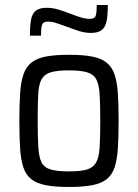

<svg xmlns="http://www.w3.org/2000/svg" viewBox="-20 -736 548 764"><path d="M255 8Q199 8 162.5 1Q126 -6 104.5 -23Q83 -40 73 -70Q63 -100 60 -145.5Q57 -191 57 -255Q57 -319 60 -364Q63 -409 73 -439Q83 -469 104.5 -486.5Q126 -504 162.5 -511Q199 -518 255 -518Q310 -518 346.5 -511Q383 -504 404.5 -486.5Q426 -469 436 -439Q446 -409 449 -364Q452 -319 452 -255Q452 -191 449 -145.5Q446 -100 436 -70Q426 -40 404.5 -23Q383 -6 346.5 1Q310 8 255 8ZM254 -54Q301 -54 326 -61.5Q351 -69 362.5 -89.5Q374 -110 376.5 -150Q379 -190 379 -255Q379 -320 376.5 -360Q374 -400 363 -420.5Q352 -441 326 -448.5Q300 -456 254 -456Q208 -456 182.5 -448.5Q157 -441 145.5 -420.5Q134 -400 132 -360Q130 -320 130 -255Q130 -190 132.5 -150Q135 -110 145.5 -89.5Q156 -69 182 -61.5Q208 -54 254 -54ZM99 -594Q99 -633 103.5 -657.5Q108 -682 122.5 -693.5Q137 -705 166 -705Q190 -705 214 -697.5Q238 -690 264 -680Q284 -672 302.5 -666.5Q321 -661 337 -661Q357 -661 361 -674Q365 -687 365 -716H409Q409 -678 404.5 -653.5Q400 -629 385.5 -617Q371 -605 342 -605Q318 -605 294.5 -612.5Q271 -620 245 -630Q223 -638 205 -644Q187 -650 170 -650Q151 -650 147 -636.5Q143 -623 143 -594Z"/></svg>

Font: Saira SemiCondensed
Style: Regular
Weight: 400
Width: 4
Designer: Hector Gatti with collaboration of the Omnibus-Type team
Foundry: Omnibus-Type
Version: Version 1.101